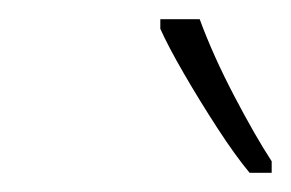

<svg xmlns="http://www.w3.org/2000/svg" viewBox="-20 -786 303 200"><path d="M240 -606Q225 -624 206.5 -652.5Q188 -681 171.5 -709.5Q155 -738 147 -756V-766H188Q202 -728 224 -686Q246 -644 263 -618V-606Z"/></svg>

Font: Noto Sans Disp ExtLt
Style: Italic
Weight: 200
Italic angle: -12°
Designer: Monotype Design Team
Foundry: Monotype Imaging Inc.
Version: Version 2.000;GOOG;noto-source:20170915:90ef993387c0